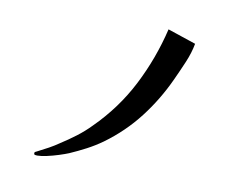

<svg xmlns="http://www.w3.org/2000/svg" viewBox="-75 -794 1151 898"><g transform="rotate(10 500.0 -345.0)"><path d="M790 -644Q782 -600 762 -553Q742 -506 723 -465Q676 -362 608.5 -274.5Q541 -187 449 -120Q414 -95 376 -75Q338 -55 299 -38Q282 -31 254 -22Q226 -13 198.5 -7Q171 -1 153 -1Q148 -1 143 -2Q138 -3 138 -10Q138 -15 141 -16Q146 -19 151 -21Q177 -34 201.5 -47.5Q226 -61 249 -77Q285 -100 320 -126.5Q355 -153 385 -184Q490 -288 556 -417Q622 -546 656 -689Z"/></g></svg>

Font: Kaisei Opti
Style: Bold
Weight: 700
Designer: Font-Kai, 金井和夫
Foundry: KAZUO KANAI
Version: Version 5.003